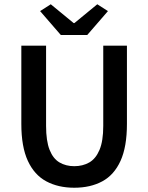

<svg xmlns="http://www.w3.org/2000/svg" viewBox="-20 -868 695 900"><path d="M328 12Q253 12 197 -18Q141 -48 110.5 -114Q80 -180 80 -287V-654H196V-278Q196 -207 212.5 -165.5Q229 -124 259 -106.5Q289 -89 328 -89Q368 -89 398.5 -106.5Q429 -124 446.5 -165.5Q464 -207 464 -278V-654H575V-287Q575 -180 545 -114Q515 -48 459.5 -18Q404 12 328 12ZM265 -704 168 -816 218 -848 325 -760H329L436 -848L486 -816L389 -704Z"/></svg>

Font: Source Sans Pro SemiBold
Style: Regular
Weight: 600
Designer: Paul D. Hunt
Foundry: Adobe Systems Incorporated
Version: Version 2.045;hotconv 1.0.109;makeotfexe 2.5.65596